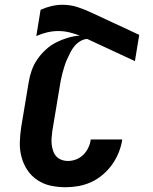

<svg xmlns="http://www.w3.org/2000/svg" viewBox="-20 -776 640 804"><path d="M255 8Q222 8 192 1.5Q162 -5 136.5 -22Q111 -39 94.5 -64Q78 -89 70 -119Q62 -149 63 -181Q64 -213 69 -245L100 -431Q104 -456 112.5 -480.5Q121 -505 136 -527Q151 -549 171 -567.5Q191 -586 214.5 -598Q238 -610 263 -617.5Q288 -625 314 -627Q293 -635 270.5 -640.5Q248 -646 224 -646Q201 -646 177.5 -640.5Q154 -635 132 -625L150 -735Q172 -745 195.5 -750.5Q219 -756 242 -756Q275 -756 305.5 -746Q336 -736 363 -723L563 -630L545 -520L345 -613Q330 -612 316 -603.5Q302 -595 292 -583Q282 -571 275 -557Q268 -543 261.5 -529Q255 -515 250.5 -500.5Q246 -486 242 -471.5Q238 -457 235 -442Q232 -427 230 -413L199 -227Q197 -213 196 -198.5Q195 -184 196.5 -170.5Q198 -157 202.5 -144Q207 -131 215.5 -121.5Q224 -112 237 -107Q250 -102 265 -102Q282 -102 299 -108.5Q316 -115 329 -128Q342 -141 350 -158Q358 -175 360 -192H492Q488 -165 477.5 -138.5Q467 -112 450.5 -88.5Q434 -65 411.5 -45.5Q389 -26 363 -14Q337 -2 309.5 3Q282 8 255 8Z"/></svg>

Font: Iosevka HT Extrabold Extended
Style: Italic
Weight: 800
Width: 7
Italic angle: -9°
Monospace: yes
Designer: Belleve Invis
Foundry: Belleve Invis
Version: Version 32.3.0; ttfautohint (v1.8.4)